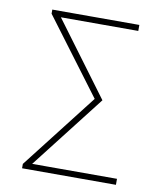

<svg xmlns="http://www.w3.org/2000/svg" viewBox="-71 -638 557 693"><g transform="rotate(10 208.0 -291.5)"><path d="M57 0V-16L277 -299V-285L65 -568V-583H384V-561H90V-575L300 -292L80 -9V-22H401V0Z"/></g></svg>

Font: Rokkitt Thin
Style: Regular
Weight: 250
Version: Version 3.103